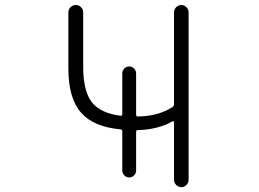

<svg xmlns="http://www.w3.org/2000/svg" viewBox="-20 -774 1040 772"><path d="M471.7 -246.1Q471.7 -252.9 464.8 -253.9Q356.4 -263.7 306.6 -320.3Q254.9 -377.9 254.9 -499V-724.6Q254.9 -736.3 263.7 -745.1Q272.5 -753.9 284.7 -753.9Q296.9 -753.9 305.7 -745.1Q314.5 -736.3 314.5 -724.6V-504.9Q314.5 -406.2 350.6 -361.3Q385.7 -318.4 464.8 -308.6Q471.7 -307.6 471.7 -314.5V-478.5Q471.7 -490.2 480 -498.5Q488.3 -506.8 499.5 -506.8Q510.7 -506.8 519 -498.5Q527.3 -490.2 527.3 -478.5V-312.5Q527.3 -305.7 535.2 -305.7Q616.2 -306.6 673.8 -343.8Q679.7 -347.7 679.7 -355.5V-724.6Q679.7 -736.3 688.5 -745.1Q697.3 -753.9 709 -753.9Q720.7 -753.9 729.5 -745.1Q738.3 -736.3 738.3 -724.6V-50.8Q738.3 -39.1 729.5 -30.3Q720.7 -21.5 709 -21.5Q697.3 -21.5 688.5 -30.3Q679.7 -39.1 679.7 -50.8V-283.2Q679.7 -285.2 677.7 -286.1Q675.8 -287.1 673.8 -286.1Q614.3 -252.9 535.2 -251Q527.3 -251 527.3 -244.1V-87.9Q527.3 -77.1 519 -68.8Q510.7 -60.5 499.5 -60.5Q488.3 -60.5 480 -68.8Q471.7 -77.1 471.7 -87.9Z"/></svg>

Font: Rounded Mgen+ 2m light
Style: Regular
Weight: 200
Designer: [Source Han Sans]
Ryoko NISHIZUKA  (kana & ideographs); Paul D. Hunt (Latin, Greek & Cyrillic); Wenlong ZHANG  (bopomofo
Version: Version 1.059.20150602